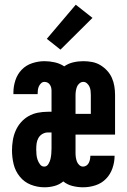

<svg xmlns="http://www.w3.org/2000/svg" viewBox="-20 -788 540 816"><path d="M169 8Q139 8 111 -3Q83 -14 64 -37.5Q45 -61 38 -90Q31 -119 31 -149Q31 -170 34.5 -191.5Q38 -213 46.5 -232.5Q55 -252 69 -268Q83 -284 101.5 -294.5Q120 -305 141 -309Q162 -313 183 -313H199V-402Q199 -409 197.5 -415.5Q196 -422 192 -428Q188 -434 182 -437Q176 -440 169 -440Q161 -440 155 -434.5Q149 -429 145.5 -421.5Q142 -414 141 -406Q140 -398 140 -390V-388H37V-395Q37 -421 45.5 -447Q54 -473 72.5 -492Q91 -511 117 -519.5Q143 -528 169 -528Q191 -528 213 -523Q235 -518 253 -506Q270 -518 291 -523Q312 -528 334 -528Q353 -528 371.5 -524.5Q390 -521 406 -511.5Q422 -502 435 -488Q448 -474 455.5 -457Q463 -440 466 -421.5Q469 -403 469 -384V-216H301V-136Q301 -127 302.5 -118Q304 -109 307 -101Q310 -93 317 -86.5Q324 -80 333 -80Q341 -80 347.5 -84.5Q354 -89 357.5 -96Q361 -103 362.5 -111Q364 -119 364 -126H467Q467 -99 458 -73Q449 -47 430.5 -28Q412 -9 386 -0.5Q360 8 333 8Q311 8 288.5 2.5Q266 -3 249 -17Q232 -3 211 2.5Q190 8 169 8ZM301 -304H366V-384Q366 -393 365 -402Q364 -411 360.5 -419Q357 -427 350 -433.5Q343 -440 334 -440Q325 -440 317.5 -433.5Q310 -427 307 -419Q304 -411 302.5 -402Q301 -393 301 -384ZM168 -80Q179 -80 185.5 -90.5Q192 -101 194.5 -112Q197 -123 198 -134.5Q199 -146 199 -157V-225H183Q171 -225 160 -218.5Q149 -212 143 -201Q137 -190 135.5 -178Q134 -166 134 -153Q134 -142 135 -131Q136 -120 139.5 -109.5Q143 -99 150 -89.5Q157 -80 168 -80ZM237 -577 179 -623 302 -768 373 -712Z"/></svg>

Font: Iosevka Curly
Style: Bold
Weight: 700
Monospace: yes
Designer: Belleve Invis
Foundry: Belleve Invis
Version: Version 22.1.2; ttfautohint (v1.8.4)